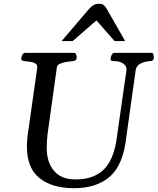

<svg xmlns="http://www.w3.org/2000/svg" viewBox="-20 -969 824 1003"><path d="M367.2 14.2Q252.9 14.2 186.8 -38.3Q120.6 -90.8 120.6 -203.6Q120.6 -217.8 121.6 -231.2Q122.6 -244.6 123.5 -255.4L174.3 -613.3Q176.3 -630.9 164.3 -637.7Q152.3 -644.5 135.5 -646.5Q118.7 -648.4 105.2 -650.4Q91.8 -652.3 90.8 -660.2Q90.8 -670.9 96.4 -681.9Q102.1 -692.9 111.3 -692.9H367.7Q375 -692.9 377.7 -684.6Q380.4 -676.3 380.4 -668.5Q380.4 -651.4 361.8 -649.9Q344.7 -648.4 325.7 -645.3Q306.6 -642.1 293 -635.7Q279.3 -629.4 277.3 -618.7L228 -265.1Q226.1 -246.6 225.1 -229.5Q224.1 -212.4 224.1 -196.8Q224.1 -120.6 262.5 -76.2Q300.8 -31.7 373 -31.7Q429.7 -31.7 468.8 -48.3Q507.8 -64.9 532.5 -94.7Q557.1 -124.5 571 -165.3Q585 -206.1 590.8 -254.4L640.6 -602.1Q643.1 -623 624.5 -636.5Q606 -649.9 572.8 -649.9Q557.6 -649.9 557.6 -660.2Q557.6 -670.9 563.2 -681.9Q568.8 -692.9 578.1 -692.9H771.5Q779.3 -692.9 781.5 -684.1Q783.7 -675.3 783.7 -668.9Q783.7 -650.4 765.6 -649.9Q733.9 -647.9 712.4 -636Q690.9 -624 688.5 -600.6L640.1 -255.4Q624.5 -108.9 554.9 -47.4Q485.4 14.2 367.2 14.2ZM301.8 -754.4 446.8 -924.3Q456.5 -934.6 468 -941.9Q479.5 -949.2 497.1 -949.2Q515.1 -949.2 523.9 -940.7Q532.7 -932.1 539.1 -919.9L633.8 -754.4H578.6L483.9 -862.3L359.4 -754.4Z"/></svg>

Font: Gelasio
Style: Italic
Weight: 400
Italic angle: -8.5°
Designer: Eben Sorkin
Foundry: Eben Sorkin
Version: Version 1.008